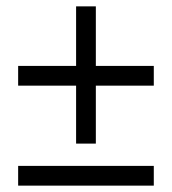

<svg xmlns="http://www.w3.org/2000/svg" viewBox="-20 -528 539 603"><path d="M37 -7V55H463V-7ZM37 -259H219V-77H281V-259H463V-321H281V-508H219V-321H37Z"/></svg>

Font: Charger Sport
Style: Lit
Weight: 300
Designer: Jasper
Foundry: Cannot Into Space Fonts
Version: Version 1.1